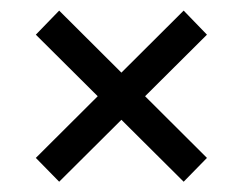

<svg xmlns="http://www.w3.org/2000/svg" viewBox="-20 -383 463 366"><path d="M330.1 -362.8 374.5 -316.9 92.8 -36.6 48.3 -82ZM92.8 -362.8 374.5 -82 330.1 -36.6 48.3 -316.9Z"/></svg>

Font: Lateef SemiBold
Style: Regular
Weight: 600
Designer: SIL International
Foundry: SIL International
Version: Version 4.200